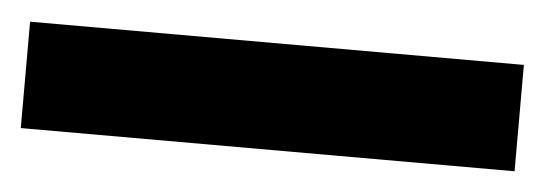

<svg xmlns="http://www.w3.org/2000/svg" viewBox="-28 -913 557 196"><g transform="rotate(5 250.0 -814.5)"><path d="M503 -760H-3V-869H503Z"/></g></svg>

Font: Noto Sans Khmer UI ExtraBold
Style: Regular
Weight: 800
Designer: Danh Hong and the Monotype Design Team
Foundry: Monotype Imaging Inc.
Version: Version 2.002; ttfautohint (v1.8.4.7-5d5b)